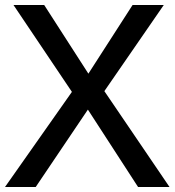

<svg xmlns="http://www.w3.org/2000/svg" viewBox="-34 -749 699 769"><path d="M-14 0 254 -381 20 -729H143L320 -454L497 -729H622L384 -384L645 0H519L318 -310L109 0Z"/></svg>

Font: BDO Grotesk
Style: Regular
Weight: 400
Designer: Deni Anggara
Foundry: Lokal Container
Version: Version 2.000